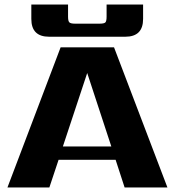

<svg xmlns="http://www.w3.org/2000/svg" viewBox="-20 -832 775 852"><path d="M536 -669H198Q119 -669 119 -748V-812H282V-758Q282 -738 288 -732.5Q294 -727 313 -727H422Q442 -727 447.5 -732.5Q453 -738 453 -758V-812H615V-748Q615 -669 536 -669ZM259 -182H474L367 -508ZM533 0 493 -123H240L199 0H13L249 -622H486L723 0Z"/></svg>

Font: Sarpanch ExtraBold
Style: Regular
Weight: 800
Designer: Manushi Parikh (Devanagari and Latin), Jyotish Sonowal (Devanagari)
Foundry: Indian Type Foundry
Version: Version 2.004;PS 1.0;hotconv 1.0.78;makeotf.lib2.5.61930; tt